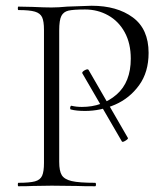

<svg xmlns="http://www.w3.org/2000/svg" viewBox="-20 -648 580 668"><path d="M266 -394Q266 -399 275.5 -404Q285 -409 288 -405L425 -168Q427 -165 416.5 -158.5Q406 -152 404 -156L267 -392ZM311 -12Q314 -12 314 -6Q314 0 311 0Q270 0 247 -1L160 -2L94 -1Q76 0 44 0Q42 0 42 -6Q42 -12 44 -12Q83 -12 101.5 -17Q120 -22 126.5 -36.5Q133 -51 133 -81V-544Q133 -574 126.5 -588Q120 -602 101.5 -607.5Q83 -613 44 -613Q42 -613 42 -619Q42 -625 44 -625L93 -624Q135 -622 159 -622Q183 -622 214 -625Q292 -628 299 -628Q387 -628 442 -587.5Q497 -547 497 -464Q497 -397 464 -351.5Q431 -306 380.5 -284Q330 -262 276 -262Q246 -262 227 -267Q224 -267 224 -272Q224 -275 225.5 -278Q227 -281 229 -280Q245 -276 265 -276Q336 -276 385.5 -319Q435 -362 435 -444Q435 -497 414 -535.5Q393 -574 356.5 -594.5Q320 -615 276 -615Q235 -615 218 -611Q201 -607 193.5 -592.5Q186 -578 186 -542V-85Q186 -53 195 -38.5Q204 -24 229.5 -18Q255 -12 311 -12Z"/></svg>

Font: Cormorant SC Light
Style: Regular
Weight: 300
Designer: Christian Thalmann (Catharsis Fonts)
Foundry: Catharsis Fonts
Version: Version 4.000